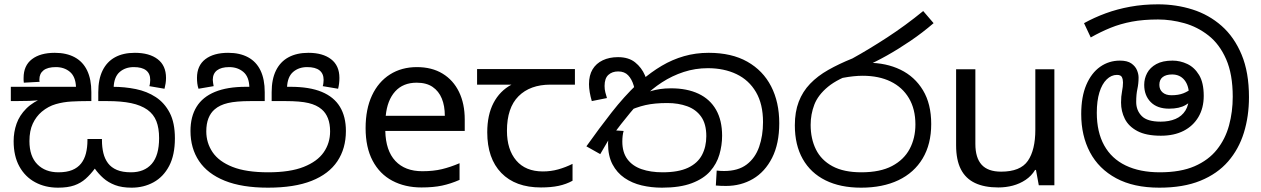

<svg xmlns="http://www.w3.org/2000/svg" viewBox="-20 -856 5826 887"><path d="M588 11Q543 11 511.5 -1Q480 -13 457.5 -33Q435 -53 418 -77Q398 -50 375.5 -30Q353 -10 323 0.5Q293 11 248 11Q189 11 142.5 -14Q96 -39 69.5 -87Q43 -135 43 -204Q43 -246 56.5 -284.5Q70 -323 101.5 -354.5Q133 -386 185 -406L187 -397Q153 -391 116 -390Q79 -389 50 -389H30V-455H331Q329 -502 303 -524Q277 -546 238 -546Q200 -546 181 -531Q162 -516 162 -489Q162 -487 162 -484Q162 -481 163 -478L90 -474Q89 -479 89 -485.5Q89 -492 89 -496Q89 -553 127.5 -582.5Q166 -612 233 -612Q287 -612 325 -591.5Q363 -571 382.5 -530.5Q402 -490 402 -430V-389H382Q347 -389 310 -387Q273 -385 238 -375Q203 -365 173 -340Q147 -318 131.5 -285Q116 -252 116 -204Q116 -134 152.5 -97Q189 -60 250 -60Q288 -60 313.5 -70.5Q339 -81 354.5 -100.5Q370 -120 377 -147.5Q384 -175 384 -208V-214H451V-208Q451 -176 457.5 -149Q464 -122 479 -102Q494 -82 520 -71Q546 -60 585 -60Q647 -60 681 -99Q715 -138 715 -218Q715 -264 702.5 -296Q690 -328 661 -349Q631 -370 586 -379.5Q541 -389 475 -389H434V-430Q434 -490 454 -530.5Q474 -571 511.5 -591.5Q549 -612 603 -612Q670 -612 708.5 -582.5Q747 -553 747 -496Q747 -483 745 -470.5Q743 -458 740 -446L670 -458Q672 -463 673 -472.5Q674 -482 674 -487Q674 -516 655 -531Q636 -546 598 -546Q559 -546 533 -523.5Q507 -501 505 -452L486 -455H501Q556 -455 607.5 -444.5Q659 -434 699.5 -407.5Q740 -381 764 -335Q788 -289 788 -217Q788 -140 761.5 -89.5Q735 -39 689.5 -14Q644 11 588 11Z M1218 11Q1098 11 1018.5 -21Q939 -53 899.5 -112Q860 -171 860 -251Q860 -317 888 -362.5Q916 -408 973 -431.5Q1030 -455 1116 -455H1139L1132 -452Q1131 -501 1104.5 -523.5Q1078 -546 1039 -546Q1002 -546 982.5 -531Q963 -516 963 -487Q963 -482 964.5 -472.5Q966 -463 967 -458L897 -446Q893 -458 891.5 -470.5Q890 -483 890 -496Q890 -553 928.5 -582.5Q967 -612 1034 -612Q1088 -612 1126 -591.5Q1164 -571 1183.5 -530.5Q1203 -490 1203 -430V-389H1138Q1071 -389 1033 -380Q995 -371 972 -351Q953 -335 943 -309.5Q933 -284 933 -249Q933 -196 962 -153Q991 -110 1054 -85Q1117 -60 1219 -60Q1320 -60 1383 -85Q1446 -110 1475.5 -152.5Q1505 -195 1505 -249Q1505 -284 1495 -309.5Q1485 -335 1466 -351Q1443 -371 1405 -380Q1367 -389 1299 -389H1235V-430Q1235 -490 1255 -530.5Q1275 -571 1313 -591.5Q1351 -612 1405 -612Q1471 -612 1509.5 -582.5Q1548 -553 1548 -496Q1548 -483 1546.5 -470.5Q1545 -458 1542 -446L1471 -458Q1473 -463 1474 -472.5Q1475 -482 1475 -487Q1475 -516 1456 -531Q1437 -546 1399 -546Q1360 -546 1334 -523.5Q1308 -501 1306 -452L1302 -455H1322Q1410 -455 1466.5 -431.5Q1523 -408 1550.5 -362.5Q1578 -317 1578 -251Q1578 -170 1538.5 -111Q1499 -52 1419.5 -20.5Q1340 11 1218 11Z M1906 -546Q1975 -546 2024.5 -516Q2074 -486 2100.5 -431.5Q2127 -377 2127 -304V-251H1760Q1762 -160 1806.5 -112.5Q1851 -65 1931 -65Q1982 -65 2021.5 -74.5Q2061 -84 2103 -102V-25Q2062 -7 2022 1.5Q1982 10 1927 10Q1851 10 1792.5 -21Q1734 -52 1701.5 -113.5Q1669 -175 1669 -264Q1669 -352 1698.5 -415Q1728 -478 1781.5 -512Q1835 -546 1906 -546ZM1905 -474Q1842 -474 1805.5 -433.5Q1769 -393 1762 -321H2035Q2035 -367 2021 -401Q2007 -435 1978.5 -454.5Q1950 -474 1905 -474Z M2479 10Q2361 10 2296 -57Q2231 -124 2231 -245Q2231 -325 2260 -380.5Q2289 -436 2343 -465H2184V-537H2636V-465H2523Q2429 -465 2375.5 -411.5Q2322 -358 2322 -252Q2322 -165 2365 -114.5Q2408 -64 2488 -64Q2525 -64 2559 -73.5Q2593 -83 2625 -99V-21Q2596 -5 2561 2.5Q2526 10 2479 10Z M3038 11Q2989 11 2944.5 0.5Q2900 -10 2865 -34Q2830 -58 2809.5 -97Q2789 -136 2789 -193Q2789 -204 2790.5 -220.5Q2792 -237 2798 -255L2861 -251Q2858 -241 2856.5 -228.5Q2855 -216 2855 -202Q2855 -152 2878.5 -120.5Q2902 -89 2944 -74.5Q2986 -60 3041 -60Q3114 -60 3158.5 -81Q3203 -102 3223 -140Q3243 -178 3243 -227Q3243 -283 3219.5 -316.5Q3196 -350 3155 -365Q3114 -380 3063 -380Q3004 -380 2962 -370.5Q2920 -361 2870 -338L2957 -424Q2970 -430 2988 -435.5Q3006 -441 3029 -444.5Q3052 -448 3080 -448Q3154 -448 3207 -423Q3260 -398 3288 -349Q3316 -300 3316 -229Q3316 -185 3303.5 -142Q3291 -99 3260.5 -64.5Q3230 -30 3175.5 -9.5Q3121 11 3038 11ZM3334 3Q3321 3 3309.5 2.5Q3298 2 3287 1L3291 -68Q3297 -67 3308 -66.5Q3319 -66 3325 -66Q3390 -66 3429.5 -96Q3469 -126 3487 -177.5Q3505 -229 3505 -292Q3505 -375 3472.5 -430.5Q3440 -486 3382.5 -513.5Q3325 -541 3250 -541Q3192 -541 3138.5 -523.5Q3085 -506 3038 -475.5Q2991 -445 2952 -405L2939 -391Q2913 -361 2891 -334.5Q2869 -308 2849.5 -283Q2830 -258 2810 -230L2798 -221L2753 -144L2689 -180Q2748 -263 2805.5 -336.5Q2863 -410 2924 -468L2942 -483Q2988 -523 3037 -552Q3086 -581 3140 -596.5Q3194 -612 3254 -612Q3360 -612 3432.5 -571Q3505 -530 3542.5 -457Q3580 -384 3580 -287Q3580 -192 3547 -127Q3514 -62 3458.5 -29.5Q3403 3 3334 3ZM2835 -592Q2884 -592 2914 -568Q2944 -544 2959.5 -508Q2975 -472 2978 -434L2920 -398Q2916 -432 2907.5 -461Q2899 -490 2882 -508Q2865 -526 2836 -526Q2808 -526 2790.5 -510Q2773 -494 2773 -459Q2773 -443 2776.5 -429.5Q2780 -416 2784 -403L2714 -389Q2708 -409 2704.5 -429.5Q2701 -450 2701 -467Q2701 -508 2717.5 -535.5Q2734 -563 2764.5 -577.5Q2795 -592 2835 -592Z M3958 11Q3862 11 3793.5 -23Q3725 -57 3688.5 -121.5Q3652 -186 3652 -277Q3652 -339 3670 -386Q3688 -433 3722.5 -469Q3757 -505 3806.5 -533Q3856 -561 3918 -586Q3994 -628 4078.5 -683Q4163 -738 4245 -805L4293 -749Q4242 -705 4186 -667Q4130 -629 4076.5 -599Q4023 -569 3978 -550L3936 -521Q3851 -493 3805 -455Q3759 -417 3742 -372.5Q3725 -328 3725 -279Q3725 -215 3749.5 -165.5Q3774 -116 3826 -88Q3878 -60 3959 -60Q4046 -60 4101 -89Q4156 -118 4182.5 -168Q4209 -218 4209 -281Q4209 -352 4179 -402.5Q4149 -453 4094.5 -479.5Q4040 -506 3965 -506Q3945 -506 3921.5 -503.5Q3898 -501 3874.5 -496.5Q3851 -492 3830 -485L3905 -555Q3922 -562 3942 -564Q3962 -566 3989 -566Q4074 -566 4140 -534Q4206 -502 4244 -439Q4282 -376 4282 -283Q4282 -190 4242.5 -124Q4203 -58 4130.5 -23.5Q4058 11 3958 11Z M4851 -536V0H4779L4766 -71H4762Q4745 -43 4718 -25Q4691 -7 4659 1.5Q4627 10 4592 10Q4528 10 4484.5 -10.5Q4441 -31 4419 -74Q4397 -117 4397 -185V-536H4486V-191Q4486 -127 4515 -95Q4544 -63 4605 -63Q4694 -63 4728.5 -113Q4763 -163 4763 -257V-536Z M5336 11Q5217 11 5136.5 -32.5Q5056 -76 5015.5 -152.5Q4975 -229 4975 -329Q4975 -409 4998.5 -464Q5022 -519 5062.5 -547.5Q5103 -576 5154 -576Q5188 -576 5206.5 -563Q5225 -550 5232.5 -532Q5240 -514 5240 -498Q5240 -470 5234.5 -445Q5229 -420 5229 -385Q5229 -346 5254.5 -320Q5280 -294 5342 -294Q5381 -294 5410.5 -306.5Q5440 -319 5456.5 -345.5Q5473 -372 5473 -414Q5473 -460 5452 -486Q5431 -512 5395 -512Q5367 -512 5351.5 -500Q5336 -488 5336 -464Q5336 -442 5351 -429Q5366 -416 5392 -416Q5424 -416 5447 -425Q5470 -434 5497 -455L5510 -410Q5486 -388 5457.5 -371Q5429 -354 5381 -354Q5326 -354 5296 -384.5Q5266 -415 5266 -464Q5266 -493 5279.5 -518.5Q5293 -544 5322 -560Q5351 -576 5397 -576Q5432 -576 5465 -560.5Q5498 -545 5519.5 -509.5Q5541 -474 5541 -413Q5541 -357 5516.5 -315.5Q5492 -274 5448 -251.5Q5404 -229 5343 -229Q5275 -229 5234.5 -250.5Q5194 -272 5176.5 -307Q5159 -342 5159 -382Q5159 -411 5163.5 -433.5Q5168 -456 5168 -475Q5168 -489 5163 -499.5Q5158 -510 5140 -510Q5114 -510 5092.5 -489Q5071 -468 5059 -429Q5047 -390 5047 -335Q5047 -246 5081 -184.5Q5115 -123 5180.5 -91.5Q5246 -60 5338 -60Q5434 -60 5498.5 -88Q5563 -116 5602 -165Q5641 -214 5658 -277Q5675 -340 5675 -409Q5675 -513 5644.5 -582.5Q5614 -652 5563 -692Q5512 -732 5451 -749Q5390 -766 5330 -766Q5262 -766 5209 -756Q5156 -746 5110.5 -727.5Q5065 -709 5019 -683L4988 -749Q5035 -775 5088 -794.5Q5141 -814 5201.5 -825Q5262 -836 5330 -836Q5414 -836 5489.5 -812Q5565 -788 5623.5 -736.5Q5682 -685 5716 -603.5Q5750 -522 5750 -407Q5750 -319 5726.5 -243Q5703 -167 5653.5 -110Q5604 -53 5525.5 -21Q5447 11 5336 11Z"/></svg>

Font: lsinhala05
Style: Book
Weight: 400
Designer: Jelle Bosma - Monotype Design Team
Foundry: Monotype Imaging Inc.
Version: Version 2.003